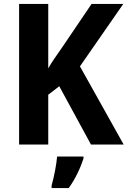

<svg xmlns="http://www.w3.org/2000/svg" viewBox="-20 -734 648 975"><path d="M608 0 386 -397 606 -714H445L294 -491C268 -454 243 -419 225 -387V-714H77V0H225V-253L281 -296L442 0ZM404 71V61H270C267 101 253 171 242 208V221H329C363 174 388 120 404 71Z"/></svg>

Font: Noto Sans Georgian SemiCondensed Bold
Style: Regular
Weight: 700
Width: 4
Designer: Monotype Design Team, Akaki Razmadze
Foundry: Google LLC
Version: Version 2.005